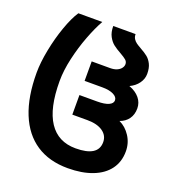

<svg xmlns="http://www.w3.org/2000/svg" viewBox="-134 -831 869 954"><g transform="rotate(20 300.0 -354.0)"><path d="M23.5 -376.5Q23.5 -430.5 36.8 -498.2Q50 -566 71.8 -627.5Q93.5 -689 117.5 -725H244Q220.5 -683.5 197.8 -623.8Q175 -564 160 -498.5Q145 -433 145 -376.5Q145 -233.5 192.8 -161.5Q240.5 -89.5 333.5 -89.5Q452.5 -89.5 452.5 -165Q452.5 -200 422.8 -220.8Q393 -241.5 341.5 -241.5H261.5V-345H355Q394.5 -345 415.5 -354.5Q436.5 -364 436.5 -380.5Q436.5 -398 414.5 -409Q392.5 -420 355 -420H261.5V-523H359Q379 -523 393.8 -529.2Q408.5 -535.5 416.2 -545.8Q424 -556 424 -567Q424 -580 414 -588.8Q404 -597.5 382 -610Q357.5 -623.5 341.5 -636Q325.5 -648.5 313.8 -670.2Q302 -692 302 -725H420Q420 -710.5 426.5 -700.2Q433 -690 442.8 -683Q452.5 -676 469.5 -666.5Q493 -653.5 507.2 -642Q521.5 -630.5 531.8 -610.2Q542 -590 542 -559Q542 -532 525.2 -508.8Q508.5 -485.5 479.5 -472Q515.5 -458.5 535 -434.8Q554.5 -411 554.5 -380.5Q554.5 -347.5 538 -324.8Q521.5 -302 492.5 -292Q527.5 -276 550.8 -240.2Q574 -204.5 574 -160.5Q574 -105.5 544.8 -65.8Q515.5 -26 460.5 -4.8Q405.5 16.5 330.5 16.5Q232 16.5 163.5 -28.8Q95 -74 59.2 -162Q23.5 -250 23.5 -376.5Z"/></g></svg>

Font: JuliaMono
Style: Bold
Weight: 700
Monospace: yes
Designer: cormullion
Foundry: corm
Version: Version 0.055; ttfautohint (v1.8.4)